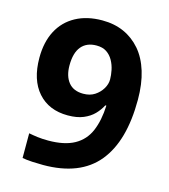

<svg xmlns="http://www.w3.org/2000/svg" viewBox="-110 -811 801 909"><g transform="rotate(15 291.0 -357.0)"><path d="M539 -404Q539 -303 517.5 -226Q496 -149 452.5 -96Q409 -43 342 -16.5Q275 10 185 10Q161 10 132 8.5Q103 7 83 3V-118Q103 -114 126 -111Q149 -108 178 -108Q258 -108 306.5 -135Q355 -162 377 -214Q399 -266 402 -339H397Q384 -314 364 -293.5Q344 -273 313 -260Q282 -247 237 -247Q144 -247 90.5 -307.5Q37 -368 37 -476Q37 -553 66 -608.5Q95 -664 150 -694Q205 -724 280 -724Q339 -724 386 -703Q433 -682 467.5 -642Q502 -602 520.5 -542Q539 -482 539 -404ZM284 -602Q236 -602 210 -571Q184 -540 184 -478Q184 -426 208.5 -395.5Q233 -365 281 -365Q314 -365 337 -380Q360 -395 373.5 -417.5Q387 -440 387 -463Q387 -484 382 -508.5Q377 -533 365 -554.5Q353 -576 333.5 -589Q314 -602 284 -602Z"/></g></svg>

Font: Noto Sans Hebrew Thin
Style: Bold
Weight: 700
Version: Version 3.001